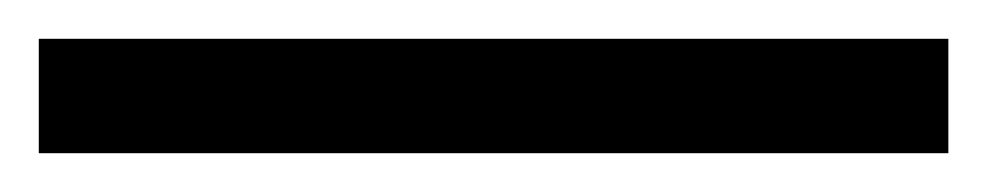

<svg xmlns="http://www.w3.org/2000/svg" viewBox="-25 63 509 99"><path d="M-5 142V83H464V142Z"/></svg>

Font: Noto Serif Malayalam
Style: Regular
Weight: 400
Designer: Indian type Foundry, Jelle Bosma, Monotype Design Team
Foundry: Monotype Imaging Inc.
Version: Version 2.103